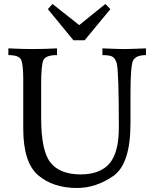

<svg xmlns="http://www.w3.org/2000/svg" viewBox="-20 -939 785 975"><path d="M371.6 15.6Q249.5 15.6 173.8 -49.1Q98.1 -113.8 98.1 -285.2V-535.6Q98.1 -610.4 87.6 -634.8Q77.1 -659.2 22.5 -659.2V-693.4Q91.3 -689.9 143.1 -689.9Q204.1 -689.9 269.5 -693.4V-659.2Q211.9 -659.2 200.4 -633.8Q189 -608.4 189 -513.7V-339.4Q189 -173.3 236.3 -113.5Q283.7 -53.7 389.2 -53.2Q489.7 -53.7 536.6 -109.6Q583.5 -165.5 583.5 -290Q583.5 -576.7 572.8 -617.7Q565.9 -641.6 552.2 -650.4Q538.6 -659.2 500 -659.2V-693.4Q584.5 -689.9 610.4 -689.9Q636.7 -689.9 721.2 -693.4V-659.2Q661.1 -659.2 651.9 -621.1Q642.6 -583 642.6 -459V-312.5Q642.6 -105.5 554.7 -44.9Q466.8 15.6 371.6 15.6ZM409.7 -734.4H353L223.1 -892.6L246.6 -918.9L382.3 -811.5L515.1 -918.9L540.5 -892.6Z"/></svg>

Font: Kelvinch
Style: Regular
Weight: 400
Designer: Paul James MIller
Foundry: High-Logic / Made with FontCreator
Version: Version 3.30 September 23, 2016